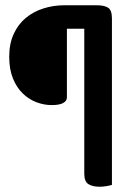

<svg xmlns="http://www.w3.org/2000/svg" viewBox="-20 -633 511 729"><path d="M348 -613Q375 -613 390 -604Q405 -595 405 -563V69Q399 71 385.5 73.5Q372 76 358 76Q331 76 315.5 66Q300 56 300 27V-524H234V-263Q234 -250 220 -242Q206 -234 176 -234Q147 -234 118 -245Q89 -256 66 -278.5Q43 -301 29 -335.5Q15 -370 15 -418Q15 -467 32 -504Q49 -541 78 -565Q107 -589 145 -601Q183 -613 224 -613Z"/></svg>

Font: Baloo Da 2 Medium
Style: Regular
Weight: 500
Designer: Noopur Datye, Sulekha Rajkumar and Ek Type
Foundry: Ek Type
Version: Version 1.640;hotconv 1.0.111;makeotfexe 2.5.65597; ttfautoh